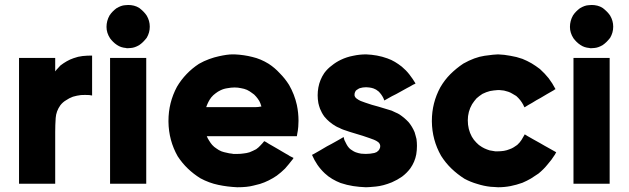

<svg xmlns="http://www.w3.org/2000/svg" viewBox="-20 -749 2597 793"><path d="M208 -454.1Q212.9 -460.9 218.8 -466.8Q223.6 -472.7 229.5 -478.5Q242.2 -488.3 255.9 -496.1Q269.5 -503.9 284.2 -508.8Q302.7 -515.6 321.3 -517.6Q339.8 -519.5 360.4 -519.5Q360.4 -517.6 360.4 -514.6Q360.4 -512.7 360.4 -509.8Q360.4 -492.2 360.4 -475.6Q360.4 -458 360.4 -440.4Q360.4 -428.7 360.4 -418Q360.4 -406.2 360.4 -394.5Q360.4 -387.7 360.4 -371.1Q360.4 -354.5 360.4 -354.5Q356.4 -355.5 348.6 -356.4Q331.1 -357.4 314.5 -356.4Q297.9 -354.5 281.2 -349.6Q265.6 -343.8 252.9 -335Q239.3 -327.1 229.5 -314.5Q211.9 -290 210 -261.7Q208 -232.4 208 -204.1Q208 -183.6 208 -164.1Q208 -143.6 208 -124Q208 -104.5 208 -85.9Q208 -66.4 208 -47.9Q208 -33.2 208 -18.6Q208 -4.9 208 9.8Q205.1 9.8 203.1 9.8Q200.2 9.8 198.2 9.8Q183.6 9.8 168.9 9.8Q154.3 9.8 139.6 9.8Q128.9 9.8 119.1 9.8Q109.4 9.8 98.6 9.8Q88.9 9.8 79.1 9.8Q69.3 9.8 58.6 9.8Q58.6 7.8 58.6 4.9Q58.6 2.9 58.6 0Q58.6 -56.6 58.6 -113.3Q58.6 -170.9 58.6 -227.5Q58.6 -266.6 58.6 -305.7Q58.6 -344.7 58.6 -383.8Q58.6 -415 58.6 -446.3Q58.6 -478.5 58.6 -509.8Q61.5 -509.8 64.5 -509.8Q66.4 -509.8 69.3 -509.8Q84 -509.8 98.6 -509.8Q113.3 -509.8 127.9 -509.8Q137.7 -509.8 147.5 -509.8Q158.2 -509.8 168 -509.8Q177.7 -509.8 187.5 -509.8Q198.2 -509.8 208 -509.8Q208 -507.8 208 -504.9Q208 -502.9 208 -500Q208 -490.2 208 -480.5Q208 -470.7 208 -460.9Q208 -459 208 -458Q208 -456.1 208 -454.1Z M508.8 -549.8Q506.8 -549.8 503.9 -549.8Q502 -549.8 500 -550.8Q489.3 -551.8 480.5 -554.7Q471.7 -557.6 462.9 -563.5Q454.1 -569.3 447.3 -576.2Q440.4 -583 434.6 -590.8Q419.9 -613.3 419.9 -637.7Q419.9 -663.1 432.6 -685.5Q438.5 -694.3 445.3 -701.2Q453.1 -709 460.9 -714.8Q480.5 -726.6 496.1 -727.5Q511.7 -728.5 508.8 -728.5Q521.5 -728.5 533.2 -725.6Q544.9 -722.7 555.7 -715.8Q564.5 -709 572.3 -701.2Q580.1 -693.4 585.9 -684.6Q598.6 -663.1 598.6 -638.7Q598.6 -614.3 585.9 -592.8Q579.1 -584 571.3 -576.2Q563.5 -568.4 554.7 -562.5Q536.1 -551.8 520.5 -550.8Q505.9 -549.8 508.8 -549.8ZM434.6 0Q434.6 -17.6 434.6 -36.1Q434.6 -53.7 434.6 -71.3Q434.6 -110.4 434.6 -149.4Q434.6 -188.5 434.6 -227.5Q434.6 -266.6 434.6 -305.7Q434.6 -344.7 434.6 -383.8Q434.6 -415 434.6 -446.3Q434.6 -478.5 434.6 -509.8Q437.5 -509.8 439.5 -509.8Q442.4 -509.8 444.3 -509.8Q459 -509.8 473.6 -509.8Q488.3 -509.8 502.9 -509.8Q513.7 -509.8 523.4 -509.8Q533.2 -509.8 543.9 -509.8Q553.7 -509.8 563.5 -509.8Q573.2 -509.8 584 -509.8Q584 -507.8 584 -504.9Q584 -502.9 584 -500Q584 -443.4 584 -386.7Q584 -329.1 584 -272.5Q584 -233.4 584 -194.3Q584 -155.3 584 -116.2Q584 -85 584 -53.7Q584 -21.5 584 9.8Q581.1 9.8 579.1 9.8Q576.2 9.8 573.2 9.8Q558.6 9.8 543.9 9.8Q529.3 9.8 514.6 9.8Q504.9 9.8 495.1 9.8Q485.4 9.8 474.6 9.8Q464.8 9.8 455.1 9.8Q444.3 9.8 434.6 9.8Q434.6 7.8 434.6 4.9Q434.6 2.9 434.6 0Z M834 -186.5Q837.9 -176.8 843.8 -168Q849.6 -158.2 856.4 -150.4Q864.3 -141.6 874 -135.7Q882.8 -128.9 894.5 -124Q905.3 -120.1 916 -118.2Q926.8 -115.2 938.5 -114.3Q940.4 -114.3 943.4 -113.3Q945.3 -113.3 947.3 -113.3Q948.2 -113.3 954.1 -113.3Q960 -113.3 961.9 -113.3Q974.6 -113.3 986.3 -115.2Q998 -116.2 1010.7 -120.1Q1017.6 -123 1024.4 -126Q1031.2 -128.9 1038.1 -132.8Q1047.9 -139.6 1055.7 -148.4Q1063.5 -156.2 1071.3 -166Q1073.2 -165 1075.2 -164.1Q1077.1 -163.1 1079.1 -162.1Q1090.8 -154.3 1103.5 -147.5Q1116.2 -139.6 1128.9 -132.8Q1136.7 -127.9 1145.5 -123Q1153.3 -118.2 1162.1 -113.3Q1169.9 -109.4 1176.8 -104.5Q1184.6 -100.6 1192.4 -96.7Q1190.4 -93.8 1189.5 -91.8Q1187.5 -89.8 1185.5 -86.9Q1171.9 -69.3 1157.2 -52.7Q1141.6 -37.1 1123 -23.4Q1107.4 -12.7 1089.8 -3.9Q1072.3 4.9 1053.7 10.7Q1052.7 10.7 1026.4 17.6Q1001 24.4 960 24.4Q918.9 22.5 881.8 14.6Q843.8 6.8 807.6 -12.7Q779.3 -30.3 755.9 -52.7Q732.4 -75.2 713.9 -103.5Q676.8 -168.9 675.8 -246.1Q675.8 -248 675.8 -250Q675.8 -325.2 710.9 -390.6Q727.5 -418.9 751 -443.4Q773.4 -466.8 801.8 -485.4Q822.3 -497.1 843.8 -504.9Q865.2 -512.7 883.8 -516.6Q918.9 -524.4 939.5 -524.4Q960 -524.4 949.2 -524.4Q988.3 -522.5 1022.5 -513.7Q1056.6 -505.9 1089.8 -485.4Q1115.2 -468.8 1135.7 -446.3Q1157.2 -424.8 1173.8 -398.4Q1196.3 -359.4 1206.1 -315.4Q1212.9 -283.2 1212.9 -250Q1212.9 -238.3 1211.9 -225.6Q1210.9 -221.7 1210.9 -216.8Q1210 -212.9 1210 -209Q1209 -203.1 1208 -198.2Q1207 -192.4 1206.1 -186.5Q1204.1 -186.5 1202.1 -186.5Q1200.2 -186.5 1197.3 -186.5Q1152.3 -186.5 1106.4 -186.5Q1061.5 -186.5 1015.6 -186.5Q985.4 -186.5 956.1 -186.5Q925.8 -186.5 895.5 -186.5Q886.7 -186.5 877.9 -186.5Q869.1 -186.5 860.4 -186.5Q853.5 -186.5 847.7 -186.5Q840.8 -186.5 834 -186.5ZM832 -306.6Q843.8 -306.6 854.5 -306.6Q866.2 -306.6 877.9 -306.6Q898.4 -306.6 918 -306.6Q937.5 -306.6 958 -306.6Q977.5 -306.6 997.1 -306.6Q1017.6 -306.6 1037.1 -306.6Q1045.9 -306.6 1055.7 -308.6Q1065.4 -310.5 1073.2 -306.6Q1077.1 -305.7 1072.3 -299.8Q1067.4 -294.9 1063.5 -294.9Q1060.5 -294.9 1061.5 -299.8Q1061.5 -303.7 1060.5 -306.6Q1060.5 -308.6 1059.6 -309.6Q1059.6 -311.5 1058.6 -312.5Q1055.7 -323.2 1050.8 -332Q1044.9 -341.8 1038.1 -349.6Q1030.3 -359.4 1020.5 -365.2Q1011.7 -372.1 1000 -377.9Q988.3 -382.8 975.6 -384.8Q962.9 -387.7 949.2 -387.7Q934.6 -387.7 919.9 -384.8Q904.3 -382.8 890.6 -376Q879.9 -371.1 870.1 -363.3Q860.4 -356.4 852.5 -346.7Q845.7 -337.9 840.8 -328.1Q835.9 -318.4 832 -307.6Q832 -307.6 832 -307.6Q832 -307.6 832 -306.6Z M1492.2 -388.7Q1485.4 -388.7 1478.5 -387.7Q1472.7 -386.7 1465.8 -384.8Q1460.9 -382.8 1457 -379.9Q1453.1 -377.9 1449.2 -374Q1448.2 -372.1 1446.3 -368.2Q1444.3 -364.3 1444.3 -358.4Q1444.3 -357.4 1444.3 -356.4Q1444.3 -355.5 1444.3 -354.5Q1445.3 -350.6 1447.3 -347.7Q1449.2 -344.7 1453.1 -341.8Q1460.9 -335.9 1469.7 -332Q1479.5 -328.1 1488.3 -325.2Q1515.6 -315.4 1543 -308.6Q1570.3 -300.8 1597.7 -292Q1606.4 -288.1 1614.3 -284.2Q1622.1 -281.2 1629.9 -276.4Q1650.4 -262.7 1667 -245.1Q1682.6 -226.6 1692.4 -203.1Q1694.3 -196.3 1696.3 -189.5Q1698.2 -182.6 1700.2 -174.8Q1702.1 -160.2 1702.1 -146.5Q1702.1 -128.9 1699.2 -111.3Q1693.4 -80.1 1674.8 -53.7Q1660.2 -34.2 1640.6 -19.5Q1621.1 -5.9 1598.6 3.9Q1562.5 18.6 1532.2 21.5Q1502 24.4 1491.2 24.4Q1463.9 23.4 1438.5 19.5Q1413.1 15.6 1386.7 6.8Q1369.1 0 1352.5 -9.8Q1335.9 -19.5 1321.3 -33.2Q1303.7 -49.8 1291 -68.4Q1278.3 -86.9 1268.6 -109.4Q1270.5 -110.4 1272.5 -111.3Q1274.4 -112.3 1276.4 -113.3Q1290 -121.1 1303.7 -128.9Q1316.4 -136.7 1330.1 -144.5Q1338.9 -149.4 1348.6 -154.3Q1357.4 -159.2 1366.2 -164.1Q1374 -168.9 1381.8 -172.9Q1390.6 -177.7 1398.4 -182.6Q1398.4 -182.6 1399.4 -182.6Q1400.4 -178.7 1402.3 -170.9Q1406.2 -162.1 1411.1 -153.3Q1415 -145.5 1421.9 -137.7Q1427.7 -131.8 1434.6 -127.9Q1441.4 -123 1449.2 -120.1Q1460 -116.2 1471.7 -114.3Q1483.4 -113.3 1491.2 -113.3Q1500 -113.3 1508.8 -114.3Q1517.6 -115.2 1526.4 -117.2Q1531.2 -119.1 1536.1 -121.1Q1540 -124 1543.9 -127.9Q1547.9 -132.8 1549.8 -139.6Q1551.8 -146.5 1548.8 -153.3Q1547.9 -155.3 1545.9 -158.2Q1543.9 -160.2 1542 -162.1Q1534.2 -168 1524.4 -171.9Q1514.6 -175.8 1505.9 -178.7Q1478.5 -188.5 1451.2 -196.3Q1423.8 -204.1 1396.5 -213.9Q1388.7 -216.8 1381.8 -220.7Q1374 -223.6 1367.2 -227.5Q1353.5 -235.4 1341.8 -245.1Q1330.1 -254.9 1320.3 -266.6Q1320.3 -266.6 1320.3 -266.6Q1320.3 -266.6 1320.3 -266.6Q1314.5 -274.4 1309.6 -283.2Q1305.7 -291 1301.8 -299.8Q1299.8 -305.7 1297.9 -311.5Q1295.9 -317.4 1294.9 -323.2Q1289.1 -355.5 1294.9 -387.7Q1300.8 -419.9 1319.3 -447.3Q1333 -465.8 1350.6 -478.5Q1367.2 -492.2 1387.7 -502Q1412.1 -513.7 1438.5 -518.6Q1464.8 -524.4 1492.2 -524.4Q1515.6 -523.4 1537.1 -519.5Q1558.6 -515.6 1580.1 -507.8Q1596.7 -502 1611.3 -493.2Q1626 -484.4 1639.6 -473.6Q1657.2 -459 1670.9 -441.4Q1684.6 -423.8 1696.3 -404.3Q1693.4 -403.3 1691.4 -401.4Q1689.5 -400.4 1686.5 -399.4Q1673.8 -391.6 1660.2 -384.8Q1647.5 -377.9 1633.8 -370.1Q1625 -365.2 1616.2 -360.4Q1607.4 -355.5 1598.6 -351.6Q1590.8 -346.7 1583 -342.8Q1575.2 -338.9 1567.4 -334Q1566.4 -336.9 1565.4 -338.9Q1564.5 -341.8 1563.5 -343.8Q1559.6 -351.6 1554.7 -358.4Q1549.8 -365.2 1543.9 -371.1Q1539.1 -375 1533.2 -378.9Q1528.3 -381.8 1522.5 -383.8Q1513.7 -386.7 1504.9 -387.7Q1496.1 -388.7 1492.2 -388.7Z M2036.1 -377Q2019.5 -376 2003.9 -373Q1988.3 -369.1 1972.7 -361.3Q1959 -352.5 1948.2 -342.8Q1938.5 -332 1929.7 -318.4Q1912.1 -288.1 1912.1 -252Q1912.1 -214.8 1928.7 -184.6Q1936.5 -170.9 1947.3 -160.2Q1957 -149.4 1970.7 -141.6Q1980.5 -135.7 1991.2 -131.8Q2002 -127 2013.7 -126Q2016.6 -125 2019.5 -125Q2022.5 -125 2025.4 -124Q2026.4 -124 2031.2 -124Q2035.2 -124 2036.1 -124Q2048.8 -124 2061.5 -126Q2073.2 -127.9 2085 -132.8Q2093.8 -135.7 2101.6 -140.6Q2108.4 -144.5 2116.2 -150.4Q2127 -160.2 2133.8 -170.9Q2140.6 -181.6 2147.5 -194.3Q2149.4 -192.4 2151.4 -191.4Q2154.3 -190.4 2156.2 -188.5Q2169.9 -180.7 2183.6 -172.9Q2197.3 -165 2210 -158.2Q2219.7 -152.3 2228.5 -147.5Q2237.3 -142.6 2246.1 -137.7Q2253.9 -132.8 2261.7 -128.9Q2269.5 -124 2277.3 -120.1Q2275.4 -117.2 2274.4 -115.2Q2273.4 -113.3 2272.5 -111.3Q2257.8 -87.9 2241.2 -69.3Q2225.6 -49.8 2204.1 -32.2Q2188.5 -21.5 2172.9 -11.7Q2156.2 -2 2137.7 5.9Q2113.3 14.6 2088.9 19.5Q2063.5 24.4 2037.1 24.4Q2030.3 23.4 2022.5 23.4Q2014.6 23.4 2006.8 22.5Q1978.5 19.5 1951.2 10.7Q1923.8 2.9 1898.4 -10.7Q1869.1 -29.3 1844.7 -52.7Q1820.3 -76.2 1801.8 -105.5Q1764.6 -170.9 1763.7 -247.1Q1763.7 -248 1763.7 -250Q1763.7 -324.2 1798.8 -388.7Q1816.4 -418.9 1839.8 -442.4Q1864.3 -466.8 1893.6 -486.3Q1940.4 -512.7 1981.4 -518.6Q2022.5 -524.4 2037.1 -524.4Q2063.5 -523.4 2087.9 -518.6Q2113.3 -514.6 2137.7 -505.9Q2157.2 -498 2175.8 -487.3Q2193.4 -476.6 2210 -463.9Q2230.5 -445.3 2246.1 -425.8Q2261.7 -405.3 2274.4 -380.9Q2272.5 -379.9 2270.5 -378.9Q2268.6 -377.9 2266.6 -376Q2252.9 -368.2 2239.3 -360.4Q2226.6 -352.5 2212.9 -344.7Q2204.1 -339.8 2195.3 -335Q2186.5 -329.1 2177.7 -324.2Q2169.9 -319.3 2162.1 -315.4Q2154.3 -310.5 2146.5 -305.7Q2144.5 -308.6 2143.6 -310.5Q2142.6 -313.5 2141.6 -315.4Q2135.7 -326.2 2128.9 -335Q2121.1 -344.7 2112.3 -352.5Q2104.5 -357.4 2095.7 -362.3Q2087.9 -367.2 2079.1 -370.1Q2070.3 -373 2061.5 -375Q2052.7 -376 2043 -377Q2041 -377 2039.1 -377Q2036.1 -377 2036.1 -377Z M2422.9 -549.8Q2420.9 -549.8 2418 -549.8Q2416 -549.8 2414.1 -550.8Q2403.3 -551.8 2394.5 -554.7Q2385.7 -557.6 2377 -563.5Q2368.2 -569.3 2361.3 -576.2Q2354.5 -583 2348.6 -590.8Q2334 -613.3 2334 -637.7Q2334 -663.1 2346.7 -685.5Q2352.5 -694.3 2359.4 -701.2Q2367.2 -709 2375 -714.8Q2394.5 -726.6 2410.2 -727.5Q2425.8 -728.5 2422.9 -728.5Q2435.5 -728.5 2447.3 -725.6Q2459 -722.7 2469.7 -715.8Q2478.5 -709 2486.3 -701.2Q2494.1 -693.4 2500 -684.6Q2512.7 -663.1 2512.7 -638.7Q2512.7 -614.3 2500 -592.8Q2493.2 -584 2485.4 -576.2Q2477.5 -568.4 2468.8 -562.5Q2450.2 -551.8 2434.6 -550.8Q2419.9 -549.8 2422.9 -549.8ZM2348.6 0Q2348.6 -17.6 2348.6 -36.1Q2348.6 -53.7 2348.6 -71.3Q2348.6 -110.4 2348.6 -149.4Q2348.6 -188.5 2348.6 -227.5Q2348.6 -266.6 2348.6 -305.7Q2348.6 -344.7 2348.6 -383.8Q2348.6 -415 2348.6 -446.3Q2348.6 -478.5 2348.6 -509.8Q2351.6 -509.8 2353.5 -509.8Q2356.4 -509.8 2358.4 -509.8Q2373 -509.8 2387.7 -509.8Q2402.3 -509.8 2417 -509.8Q2427.7 -509.8 2437.5 -509.8Q2447.3 -509.8 2458 -509.8Q2467.8 -509.8 2477.5 -509.8Q2487.3 -509.8 2498 -509.8Q2498 -507.8 2498 -504.9Q2498 -502.9 2498 -500Q2498 -443.4 2498 -386.7Q2498 -329.1 2498 -272.5Q2498 -233.4 2498 -194.3Q2498 -155.3 2498 -116.2Q2498 -85 2498 -53.7Q2498 -21.5 2498 9.8Q2495.1 9.8 2493.2 9.8Q2490.2 9.8 2487.3 9.8Q2472.7 9.8 2458 9.8Q2443.4 9.8 2428.7 9.8Q2418.9 9.8 2409.2 9.8Q2399.4 9.8 2388.7 9.8Q2378.9 9.8 2369.1 9.8Q2358.4 9.8 2348.6 9.8Q2348.6 7.8 2348.6 4.9Q2348.6 2.9 2348.6 0Z"/></svg>

Font: LeFont
Style: Bold
Weight: 800
Designer: Leryon MEDIA
Version: Version 1.0